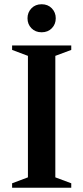

<svg xmlns="http://www.w3.org/2000/svg" viewBox="-20 -884 392 904"><path d="M315.5 -21V0H37V-21L111.5 -49V-621L37 -649V-670H315.5V-649L240.5 -621V-49ZM176 -732Q146.5 -732 128 -751Q109.5 -770 109.5 -798Q109.5 -825.5 128 -844.8Q146.5 -864 176 -864Q205.5 -864 224 -844.8Q242.5 -825.5 242.5 -798Q242.5 -770 224 -751Q205.5 -732 176 -732Z"/></svg>

Font: Newsreader Text SemiBold
Style: Regular
Weight: 600
Designer: Hugues Gentile
Foundry: Production Type
Version: Version 1.001